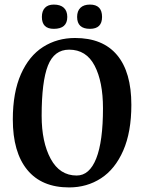

<svg xmlns="http://www.w3.org/2000/svg" viewBox="-20 -804 630 839"><path d="M554 -346Q554 -227 518.5 -146Q483 -65 421.5 -25Q360 15 282 15Q162 15 99 -62Q36 -139 36 -282Q36 -400 71.5 -480Q107 -560 168.5 -599Q230 -638 308 -638Q429 -638 491.5 -563.5Q554 -489 554 -346ZM162 -298Q162 -183 201.5 -110Q241 -37 315 -37Q371 -37 400.5 -111.5Q430 -186 430 -331Q430 -447 393.5 -517Q357 -587 282 -587Q217 -587 189.5 -517.5Q162 -448 162 -298ZM274 -730Q274 -678 215 -678Q163 -678 163 -730Q163 -756 176.5 -770Q190 -784 215 -784Q244 -784 259 -770Q274 -756 274 -730ZM426 -730Q426 -678 373 -678Q317 -678 317 -730Q317 -756 331.5 -770Q346 -784 373 -784Q426 -784 426 -730Z"/></svg>

Font: Gupter
Style: Bold
Weight: 700
Designer: Octavio Pardo
Version: Version 1.000